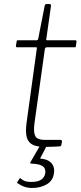

<svg xmlns="http://www.w3.org/2000/svg" viewBox="-20 -730 400 954"><path d="M202 0Q152 0 130.5 -19Q109 -38 109 -81Q109 -90 110 -100Q111 -110 112 -120L163 -489Q164 -493 163 -494Q162 -495 158 -495H65Q59 -495 59 -502L63 -525Q63 -528 64 -529Q65 -530 68 -530H162Q165 -530 167.5 -532.5Q170 -535 170 -538L202 -701Q203 -710 212 -710H226Q231 -710 232.5 -707Q234 -704 233 -698L210 -536Q209 -532 210 -531Q211 -530 215 -530H354Q357 -530 359 -528Q361 -526 360 -523L357 -500Q356 -497 355.5 -496Q355 -495 351 -495H212Q205 -495 203 -487L152 -123Q151 -113 150 -105Q149 -97 149 -89Q149 -55 162.5 -45Q176 -35 201 -35H280Q284 -35 286 -33Q288 -31 288 -27L285 -10Q284 -6 280 -3Q273 -2 257 -1.5Q241 -1 225 -0.5Q209 0 202 0ZM248 131Q243 168 212 186Q181 204 140 204Q118 204 101 198Q84 192 70 182Q68 182 66.5 180Q65 178 65 176L78 156Q79 154 80.5 155Q82 156 84 158Q92 165 103.5 169.5Q115 174 136 174Q168 174 185 162.5Q202 151 205 129Q208 106 191 95Q174 84 136 83Q132 83 131 81Q130 79 130 78L178 -5H212L180 56Q179 57 179.5 57.5Q180 58 181 58Q211 61 226 72Q241 83 246 98.5Q251 114 248 131Z"/></svg>

Font: Libre Franklin Thin Thin
Style: Italic
Weight: 250
Italic angle: -8°
Version: Version 3.000